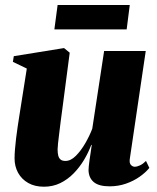

<svg xmlns="http://www.w3.org/2000/svg" viewBox="-20 -712 610 745"><path d="M150.5 12.5Q115 12.5 89.5 -2Q64 -16.5 50.2 -41.5Q36.5 -66.5 36.5 -97.5Q36.5 -113.5 38.2 -133.5Q40 -153.5 42.5 -175.8Q45 -198 48.5 -220.2Q52 -242.5 55 -262.5L84 -446L30 -472L33.5 -494L228.5 -525.5L250.5 -507.5L221.5 -286Q218.5 -265 215.5 -241Q212.5 -217 209.8 -194.8Q207 -172.5 205.2 -156Q203.5 -139.5 203.5 -132.5Q203.5 -118 206 -108.2Q208.5 -98.5 215 -93Q221.5 -87.5 234 -87.5Q254.5 -87.5 274.2 -107.2Q294 -127 310.8 -156Q327.5 -185 338 -212.5L384 -514H545.5L483.5 -94.5Q481.5 -78.5 488.2 -71.8Q495 -65 502.5 -65Q512 -65 523.5 -70.5Q535 -76 546.5 -87.5L559.5 -60.5Q545 -42.5 521.5 -26Q498 -9.5 468.2 0.8Q438.5 11 405 11Q364 11 344.2 -5.2Q324.5 -21.5 323.5 -51Q323.5 -56.5 324.5 -67.2Q325.5 -78 327.5 -91.5Q329.5 -105 331.8 -120.2Q334 -135.5 336 -149.5H334Q323 -120 305.8 -91.2Q288.5 -62.5 265.5 -39Q242.5 -15.5 213.8 -1.5Q185 12.5 150.5 12.5ZM203.5 -692.5H483.5L471.5 -598H191Z"/></svg>

Font: Merriweather 120pt Black
Style: Italic
Weight: 900
Italic angle: -7.8°
Version: Version 2.101